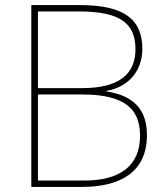

<svg xmlns="http://www.w3.org/2000/svg" viewBox="-20 -734 653 754"><path d="M294 -714H103V0H303C449 0 557 -56 557 -203C557 -293 516 -357 398 -375V-377C490 -393 539 -461 539 -542C539 -657 469 -714 294 -714ZM303 -388H129V-689H291C446 -689 512 -646 512 -541C512 -440 444 -388 303 -388ZM129 -363H300C443 -363 530 -325 530 -202C530 -79 447 -25 311 -25H129Z"/></svg>

Font: Noto Sans Sinhala Thin
Style: Regular
Weight: 100
Designer: Jelle Bosma - Monotype Design Team
Foundry: Monotype Imaging Inc.
Version: Version 2.006